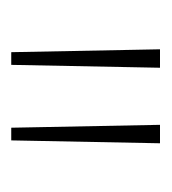

<svg xmlns="http://www.w3.org/2000/svg" viewBox="-2 -752 298 333"><g transform="rotate(90 146.5 -585.0)"><path d="M97 -714 92 -456H70L65 -714ZM228 -714 223 -456H201L196 -714Z"/></g></svg>

Font: Noto Sans Gujarati UI ExtraCondensed Thin
Style: Regular
Weight: 100
Width: 2
Designer: Jelle Bosma - Monotype Design Team, Universal Thirst
Foundry: Monotype Imaging Inc.
Version: Version 2.106; ttfautohint (v1.8.4.7-5d5b)